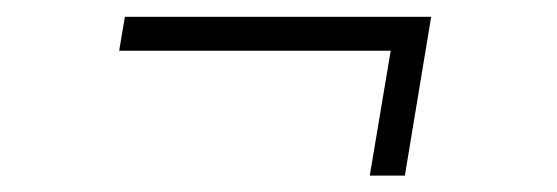

<svg xmlns="http://www.w3.org/2000/svg" viewBox="-20 -366 673 232"><path d="M426.8 -153.8 452.1 -304.7H124L130.9 -345.7H501L469.2 -153.8Z"/></svg>

Font: Inter 18pt ExtraLight
Style: Italic
Weight: 250
Italic angle: -9.3988°
Designer: Rasmus Andersson
Foundry: rsms
Version: Version 4.001;git-66647c0bb